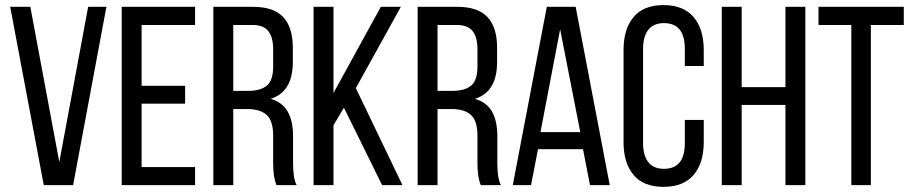

<svg xmlns="http://www.w3.org/2000/svg" viewBox="-20 -727 3582 754"><path d="M20 -700.2H99.1L212.9 -90.8L326.2 -700.2H397.9L267.1 0H151.9Z M536.1 -390.1H707V-319.8H536.1V-70.8H746.1V0H458V-700.2H746.1V-628.9H536.1Z M817.9 -700.2H973.6Q1054.7 -700.2 1092.3 -659.9Q1129.9 -619.6 1129.9 -540V-482.9Q1129.9 -366.2 1043 -338.9Q1089.4 -325.2 1110.1 -288.3Q1130.9 -251.5 1130.9 -192.9V-84Q1130.9 -25.9 1145 0H1065.9Q1052.7 -30.3 1052.7 -85V-194.8Q1052.7 -252 1027.3 -275.4Q1002 -298.8 950.7 -298.8H896V0H817.9ZM896 -370.1H953.6Q1003.4 -370.1 1028.1 -390.9Q1052.7 -411.6 1052.7 -465.8V-533.2Q1052.7 -581.5 1033.4 -605.2Q1014.2 -628.9 971.7 -628.9H896Z M1480.5 0 1330.6 -304.2 1289.6 -234.9V0H1211.4V-700.2H1289.6V-361.8L1475.6 -700.2H1554.2L1377.4 -380.9L1560.5 0Z M1620.1 -700.2H1775.9Q1856.9 -700.2 1894.5 -659.9Q1932.1 -619.6 1932.1 -540V-482.9Q1932.1 -366.2 1845.2 -338.9Q1891.6 -325.2 1912.4 -288.3Q1933.1 -251.5 1933.1 -192.9V-84Q1933.1 -25.9 1947.3 0H1868.2Q1855 -30.3 1855 -85V-194.8Q1855 -252 1829.6 -275.4Q1804.2 -298.8 1752.9 -298.8H1698.2V0H1620.1ZM1698.2 -370.1H1755.9Q1805.7 -370.1 1830.3 -390.9Q1855 -411.6 1855 -465.8V-533.2Q1855 -581.5 1835.7 -605.2Q1816.4 -628.9 1773.9 -628.9H1698.2Z M2269.5 -141.1H2092.8L2065.4 0H1993.7L2127.4 -700.2H2240.7L2374.5 0H2296.9ZM2179.7 -611.8 2102.5 -208H2258.8Z M2585.4 -707Q2664.1 -707 2703.9 -659.9Q2743.7 -612.8 2743.7 -530.8V-467.8H2669.4V-535.2Q2669.4 -636.2 2587.4 -636.2Q2546.4 -636.2 2525.9 -609.9Q2505.4 -583.5 2505.4 -535.2V-165Q2505.4 -116.7 2525.9 -90.3Q2546.4 -64 2587.4 -64Q2669.4 -64 2669.4 -165V-255.9H2743.7V-168.9Q2743.7 -86.9 2703.9 -40Q2664.1 6.8 2585.4 6.8Q2507.3 6.8 2468 -40Q2428.7 -86.9 2428.7 -168.9V-530.8Q2428.7 -612.8 2468 -659.9Q2507.3 -707 2585.4 -707Z M3064.5 -314.9H2892.6V0H2814.5V-700.2H2892.6V-384.8H3064.5V-700.2H3142.6V0H3064.5Z M3399.9 0H3323.2V-628.9H3194.3V-700.2H3529.3V-628.9H3399.9Z"/></svg>

Font: Bebas Neue Regular
Style: Regular
Weight: 400
Designer: Ryoichi Tsunekawa
Foundry: Ryoichi Tsunekawa
Version: Version 001.003